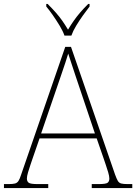

<svg xmlns="http://www.w3.org/2000/svg" viewBox="-24 -951 689 971"><path d="M-4 0V-20H18Q41 -20 52 -23Q63 -26 69.5 -36Q76 -46 83 -68L306 -714H335L558 -68Q566 -46 572 -36Q578 -26 589 -23Q600 -20 623 -20H645V0H440V-20H474Q512 -20 520.5 -27Q529 -34 529 -48Q529 -60 523 -80Q517 -100 510.5 -119Q504 -138 501 -147L465 -251H176L140 -147Q137 -138 130.5 -119Q124 -100 118 -80Q112 -60 112 -48Q112 -34 121 -27Q130 -20 167 -20H220V0ZM184 -276H456L379 -505Q370 -532 359 -564.5Q348 -597 338 -628Q328 -659 321 -680Q317 -665 306.5 -634Q296 -603 285 -570.5Q274 -538 266 -515ZM302 -771Q294 -794 278 -820.5Q262 -847 244 -873Q226 -899 210 -918V-931H217Q242 -906 259.5 -886Q277 -866 291 -846Q305 -826 320 -801Q335 -826 349 -846Q363 -866 380 -886Q397 -906 422 -931H429V-918Q414 -899 395.5 -873Q377 -847 361 -820.5Q345 -794 337 -771Z"/></svg>

Font: Noto Serif Thai Thin
Style: Regular
Weight: 250
Version: Version 2.001